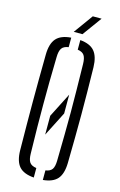

<svg xmlns="http://www.w3.org/2000/svg" viewBox="-142 -1011 674 1074"><g transform="rotate(15 195.5 -474.0)"><path d="M169.5 -243.5V-352.5L241.5 -494V-385ZM170 5Q110.5 0.5 84.2 -29.5Q58 -59.5 57 -122Q56 -202.5 55.5 -270.5Q55 -338.5 55 -402.5Q55 -466.5 55.5 -533.2Q56 -600 57 -677.5Q58 -740 84.2 -770.2Q110.5 -800.5 170 -805V-750Q141.5 -746 130.5 -729.8Q119.5 -713.5 119 -679Q117 -598.5 116.2 -532.2Q115.5 -466 115.5 -403.8Q115.5 -341.5 116.2 -273.5Q117 -205.5 119 -120.5Q119.5 -85.5 130.5 -69.8Q141.5 -54 170 -50ZM222.5 5V-50.5Q250 -54.5 260.8 -70.2Q271.5 -86 272 -120.5Q273.5 -203 274.5 -270.2Q275.5 -337.5 275.5 -399.5Q275.5 -461.5 274.5 -528.8Q273.5 -596 272 -679Q271.5 -713.5 260.8 -729.5Q250 -745.5 222.5 -749.5V-805Q280 -800 305.8 -769.5Q331.5 -739 333 -677.5Q334.5 -600 335.2 -533.2Q336 -466.5 336 -402.5Q336 -338.5 335.2 -270.5Q334.5 -202.5 333 -122Q331.5 -60 305.8 -30.2Q280 -0.5 222.5 5ZM175 -840 255.5 -951.5H306.5L225.5 -840Z"/></g></svg>

Font: Big Shoulders Stencil Text Thin Light
Style: Regular
Weight: 300
Version: Version 2.001